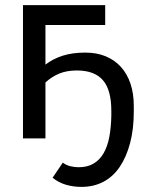

<svg xmlns="http://www.w3.org/2000/svg" viewBox="-20 -542 564 752"><path d="M70 0V-522H392V-444H158V-289Q188 -312 226 -324Q264 -336 314 -336Q359 -336 394 -321.5Q429 -307 453.5 -280Q478 -253 491 -214.5Q504 -176 504 -127V-105Q504 -36 489.5 18.5Q475 73 449 111.5Q423 150 385 170Q347 190 299 190Q267 190 238 181.5Q209 173 186 154L226 95Q239 105 255.5 109Q272 113 288 113Q322 113 346 99Q370 85 385.5 58.5Q401 32 408 -5Q415 -42 416 -88V-108Q416 -190 383 -228Q350 -266 281 -266Q242 -266 212.5 -254Q183 -242 158 -219V0Z"/></svg>

Font: Rising Sun
Style: Regular
Weight: 400
Designer: Matt McInerney, Pablo Impallari, Rodrigo Fuenzalida (Raleway font), Stephen Hutchings (Greek), Cristiano Sobral (main ch
Foundry: The Rising Sun Project Authors
Version: Version 4.327; ttfautohint (v1.8.4.7-5d5b-dirty)